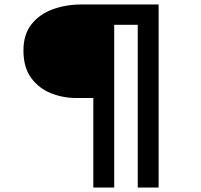

<svg xmlns="http://www.w3.org/2000/svg" viewBox="-20 -720 900 860"><path d="M398 120V-281H321Q262.5 -281 208.2 -302.5Q154 -324 119.5 -371Q85 -418 85 -494Q85 -565.5 120.8 -611Q156.5 -656.5 216 -678.2Q275.5 -700 346.5 -700H690.5V120H597V-609H491.5V120Z"/></svg>

Font: Trispace SemiExpanded Medium
Style: Regular
Weight: 500
Width: 6
Designer: Tyler Finck
Foundry: Etcetera Type Company
Version: Version 1.210; ttfautohint (v1.8.3)